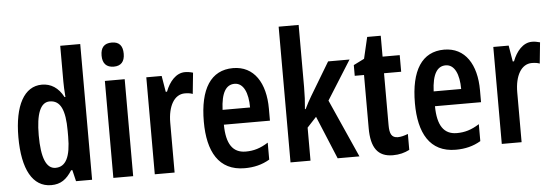

<svg xmlns="http://www.w3.org/2000/svg" viewBox="-50 -911 3091 1071"><g transform="rotate(-5 1496.0 -375.0)"><path d="M198 10C251 10 284 -14 315 -63H322L337 0H427V-760H315V-559C315 -538 316 -511 319 -473H314C286 -527 244 -553 194 -553C95 -553 38 -450 38 -272C38 -92 94 10 198 10ZM230 -84C178 -84 152 -147 152 -273C152 -392 177 -456 229 -456C289 -456 315 -402 315 -283V-252C315 -137 287 -84 230 -84Z M603 -753C560 -753 540 -730 540 -685C540 -641 562 -618 603 -618C643 -618 664 -641 664 -685C664 -729 645 -753 603 -753ZM657 -543H546V0H657Z M995 -553C945 -553 907 -508 886 -453H879L864 -543H778V0H889V-279C889 -372 925 -435 984 -435C1001 -435 1016 -433 1028 -428L1040 -546C1023 -551 1009 -553 995 -553Z M1264 -552C1140 -552 1076 -452 1076 -268C1076 -102 1135 10 1281 10C1333 10 1379 -1 1421 -26V-121C1377 -93 1339 -82 1295 -82C1222 -82 1187 -134 1186 -242H1444V-309C1444 -453 1382 -552 1264 -552ZM1265 -464C1315 -464 1340 -407 1340 -325H1186C1190 -422 1218 -464 1265 -464Z M1650 -412V-760H1538V0H1650V-185L1702 -241L1802 0H1924L1779 -325L1916 -543H1796L1685 -358C1673 -338 1660 -314 1648 -289H1644C1648 -328 1650 -369 1650 -412Z M2147 -88C2112 -88 2101 -111 2101 -159V-450H2197V-543H2101V-660H2025L1997 -540L1937 -510V-450H1989V-152C1989 -43 2026 10 2111 10C2147 10 2177 2 2204 -12V-101C2183 -93 2164 -88 2147 -88Z M2446 -552C2322 -552 2258 -452 2258 -268C2258 -102 2317 10 2463 10C2515 10 2561 -1 2603 -26V-121C2559 -93 2521 -82 2477 -82C2404 -82 2369 -134 2368 -242H2626V-309C2626 -453 2564 -552 2446 -552ZM2447 -464C2497 -464 2522 -407 2522 -325H2368C2372 -422 2400 -464 2447 -464Z M2938 -553C2888 -553 2850 -508 2829 -453H2822L2807 -543H2721V0H2832V-279C2832 -372 2868 -435 2927 -435C2944 -435 2959 -433 2971 -428L2983 -546C2966 -551 2952 -553 2938 -553Z"/></g></svg>

Font: Noto Sans Myanmar UI ExtraCondensed SemiBold
Style: Regular
Weight: 600
Width: 2
Designer: Monotype Design Team
Foundry: Monotype Imaging Inc.
Version: Version 2.103